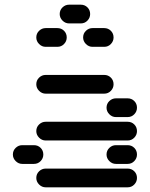

<svg xmlns="http://www.w3.org/2000/svg" viewBox="-20 -810 640 820"><path d="M135 -50Q135 -34 147 -22Q159 -10 175 -10H525Q542 -10 553.5 -22Q565 -34 565 -50Q565 -67 553.5 -78.5Q542 -90 525 -90H175Q159 -90 147 -78.5Q135 -67 135 -50ZM435 -150Q435 -134 447 -122Q459 -110 475 -110H525Q542 -110 553.5 -122Q565 -134 565 -150Q565 -167 553.5 -178.5Q542 -190 525 -190H475Q459 -190 447 -178.5Q435 -167 435 -150ZM35 -150Q35 -134 47 -122Q59 -110 75 -110H125Q142 -110 153.5 -122Q165 -134 165 -150Q165 -167 153.5 -178.5Q142 -190 125 -190H75Q59 -190 47 -178.5Q35 -167 35 -150ZM135 -250Q135 -234 147 -222Q159 -210 175 -210H525Q542 -210 553.5 -222Q565 -234 565 -250Q565 -267 553.5 -278.5Q542 -290 525 -290H175Q159 -290 147 -278.5Q135 -267 135 -250ZM435 -350Q435 -334 447 -322Q459 -310 475 -310H525Q542 -310 553.5 -322Q565 -334 565 -350Q565 -367 553.5 -378.5Q542 -390 525 -390H475Q459 -390 447 -378.5Q435 -367 435 -350ZM135 -450Q135 -434 147 -422Q159 -410 175 -410H425Q442 -410 453.5 -422Q465 -434 465 -450Q465 -467 453.5 -478.5Q442 -490 425 -490H175Q159 -490 147 -478.5Q135 -467 135 -450ZM335 -650Q335 -634 347 -622Q359 -610 375 -610H425Q442 -610 453.5 -622Q465 -634 465 -650Q465 -667 453.5 -678.5Q442 -690 425 -690H375Q359 -690 347 -678.5Q335 -667 335 -650ZM135 -650Q135 -634 147 -622Q159 -610 175 -610H225Q242 -610 253.5 -622Q265 -634 265 -650Q265 -667 253.5 -678.5Q242 -690 225 -690H175Q159 -690 147 -678.5Q135 -667 135 -650ZM235 -750Q235 -734 247 -722Q259 -710 275 -710H325Q342 -710 353.5 -722Q365 -734 365 -750Q365 -767 353.5 -778.5Q342 -790 325 -790H275Q259 -790 247 -778.5Q235 -767 235 -750Z"/></svg>

Font: Matrix Sans Raster
Style: Regular
Weight: 400
Designer: Brad Neil
Version: Version 1.100